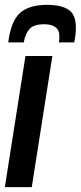

<svg xmlns="http://www.w3.org/2000/svg" viewBox="-20 -772 333 792"><path d="M111 0H0L85 -541H196ZM174 -752Q231 -752 262 -732.5Q293 -713 293 -657Q293 -628 286 -597H223Q224 -604 224.5 -610Q225 -616 225 -622Q225 -672 162 -672Q119 -672 101.5 -652Q84 -632 78 -597H14Q25 -685 62.5 -718.5Q100 -752 174 -752Z"/></svg>

Font: Georama SemiCondensed SemiBold
Style: Italic
Weight: 600
Width: 4
Italic angle: -9°
Designer: Jean-Baptiste Levee
Foundry: Production Type
Version: Version 1.000